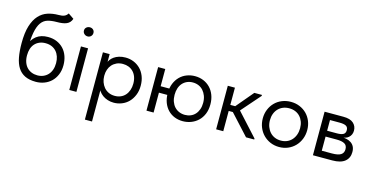

<svg xmlns="http://www.w3.org/2000/svg" viewBox="-90 -1177 3646 1874"><g transform="rotate(15 1733.5 -240.0)"><path d="M273 8Q317 8 357 -7Q397 -22 427 -50.5Q457 -79 475 -121.5Q493 -164 493 -218Q493 -266 478.5 -308Q464 -350 436 -380.5Q408 -411 368 -428.5Q328 -446 277 -446Q242 -446 213 -437.5Q184 -429 160 -410.5Q136 -392 117.5 -363Q99 -334 87 -294L114 -272Q114 -381 126.5 -447.5Q139 -514 164.5 -550Q190 -586 229 -597.5Q268 -609 320 -609Q351 -609 375.5 -612.5Q400 -616 418.5 -624Q437 -632 449.5 -646Q462 -660 469 -681L412 -720Q404 -708 395.5 -700.5Q387 -693 376 -688.5Q365 -684 351 -682Q337 -680 318 -680Q261 -680 210.5 -663.5Q160 -647 122.5 -606Q85 -565 63.5 -496Q42 -427 42 -322Q42 -241 53.5 -179.5Q65 -118 91.5 -76.5Q118 -35 162.5 -13.5Q207 8 273 8ZM271 -57Q239 -57 212 -68Q185 -79 165.5 -99.5Q146 -120 135 -150.5Q124 -181 124 -220Q124 -257 133.5 -286.5Q143 -316 162 -337Q181 -358 208 -369.5Q235 -381 269 -381Q305 -381 332.5 -369Q360 -357 379 -335.5Q398 -314 408 -284.5Q418 -255 418 -219Q418 -182 407.5 -152Q397 -122 377.5 -101Q358 -80 331 -68.5Q304 -57 271 -57Z M610 0H682V-440H610ZM647 -551Q667 -551 680.5 -564.5Q694 -578 694 -598Q694 -618 680.5 -630.5Q667 -643 647 -643Q627 -643 612.5 -630.5Q598 -618 598 -598Q598 -578 612.5 -564.5Q627 -551 647 -551Z M904 240V-111V-124V-309L900 -316V-440H832V-316V-309V240ZM1060 8Q1102 8 1141 -7.5Q1180 -23 1209 -52.5Q1238 -82 1255.5 -124.5Q1273 -167 1273 -220Q1273 -273 1256.5 -315Q1240 -357 1211 -386.5Q1182 -416 1143 -432Q1104 -448 1060 -448Q1024 -448 995 -439Q966 -430 945 -415Q924 -400 911 -381.5Q898 -363 895 -345V-227H904Q904 -257 913.5 -285Q923 -313 941.5 -334Q960 -355 987.5 -368Q1015 -381 1051 -381Q1083 -381 1109.5 -370.5Q1136 -360 1156 -339.5Q1176 -319 1187 -289Q1198 -259 1198 -221Q1198 -185 1187.5 -155Q1177 -125 1158 -103.5Q1139 -82 1112 -70.5Q1085 -59 1053 -59Q1017 -59 989 -72.5Q961 -86 942.5 -108.5Q924 -131 914 -159.5Q904 -188 904 -217H890V-111Q895 -86 910 -64.5Q925 -43 947 -27Q969 -11 998 -1.5Q1027 8 1060 8Z M1762 -57Q1730 -57 1703 -68.5Q1676 -80 1656.5 -101Q1637 -122 1626 -152.5Q1615 -183 1615 -221Q1615 -258 1625 -288Q1635 -318 1654 -339Q1673 -360 1699 -371.5Q1725 -383 1757 -383Q1789 -383 1816 -371.5Q1843 -360 1862.5 -338Q1882 -316 1893.5 -285.5Q1905 -255 1905 -216Q1905 -180 1894.5 -150.5Q1884 -121 1865 -100Q1846 -79 1819.5 -68Q1793 -57 1762 -57ZM1599 -266H1424V-201H1599ZM1757 8Q1801 8 1840.5 -7Q1880 -22 1910.5 -50.5Q1941 -79 1959 -121.5Q1977 -164 1977 -220Q1977 -272 1960.5 -314.5Q1944 -357 1915 -386.5Q1886 -416 1847 -432Q1808 -448 1762 -448Q1719 -448 1679.5 -433Q1640 -418 1610.5 -388.5Q1581 -359 1563.5 -316.5Q1546 -274 1546 -219Q1546 -166 1562 -124Q1578 -82 1606.5 -52.5Q1635 -23 1673.5 -7.5Q1712 8 1757 8ZM1390 0H1462V-440H1390Z M2396 0H2479V-10L2271 -238L2439 -430V-440H2362L2185 -230ZM2118 -205H2222V-266H2118ZM2094 0H2166V-309V-316V-440H2094V-316V-309V-126V-111Z M2731 8Q2779 8 2820 -9.5Q2861 -27 2891 -58Q2921 -89 2938 -131Q2955 -173 2955 -222Q2955 -271 2938 -312.5Q2921 -354 2891 -384Q2861 -414 2820 -431Q2779 -448 2731 -448Q2683 -448 2641.5 -431Q2600 -414 2570 -383.5Q2540 -353 2523 -311.5Q2506 -270 2506 -222Q2506 -173 2523 -131Q2540 -89 2570.5 -58Q2601 -27 2642 -9.5Q2683 8 2731 8ZM2731 -57Q2697 -57 2669 -69Q2641 -81 2621 -103Q2601 -125 2589.5 -155.5Q2578 -186 2578 -222Q2578 -258 2589 -287.5Q2600 -317 2620.5 -338.5Q2641 -360 2669 -371.5Q2697 -383 2731 -383Q2765 -383 2793 -371.5Q2821 -360 2841 -338.5Q2861 -317 2872 -287.5Q2883 -258 2883 -222Q2883 -186 2872 -155.5Q2861 -125 2841 -103Q2821 -81 2793 -69Q2765 -57 2731 -57Z M3072 0H3267Q3352 0 3394 -34.5Q3436 -69 3436 -129Q3436 -162 3424.5 -184Q3413 -206 3393 -219.5Q3373 -233 3346 -239Q3319 -245 3287 -245V-241Q3312 -241 3332 -247Q3352 -253 3366.5 -265.5Q3381 -278 3389 -295.5Q3397 -313 3397 -335Q3397 -381 3364 -410.5Q3331 -440 3262 -440H3072ZM3144 -48V-399L3135 -375H3242Q3286 -375 3307 -363Q3328 -351 3328 -321Q3328 -290 3306 -278.5Q3284 -267 3244 -267H3135V-208H3257Q3309 -208 3336.5 -192.5Q3364 -177 3364 -138Q3364 -101 3336.5 -83Q3309 -65 3247 -65H3135Z"/></g></svg>

Font: Tilda Sans VF
Style: Regular
Weight: 400
Designer: ParaType Ltd
Foundry: ParaType Ltd
Version: Version 1.010